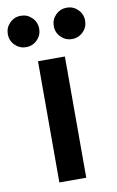

<svg xmlns="http://www.w3.org/2000/svg" viewBox="-130 -829 536 879"><g transform="rotate(-10 137.5 -390.0)"><path d="M72.9 -562.5V1H197.9V-562.5ZM-41.7 -708.3Q-41.7 -738.5 -20.3 -759.9Q1 -781.2 31.2 -781.2Q61.5 -781.2 82.8 -759.9Q104.2 -738.5 104.2 -708.3Q104.2 -678.1 82.8 -656.8Q61.5 -635.4 31.2 -635.4Q1 -635.4 -20.3 -656.8Q-41.7 -678.1 -41.7 -708.3ZM171.9 -708.3Q171.9 -738.5 193.2 -759.9Q214.6 -781.2 244.8 -781.2Q275 -781.2 296.4 -759.9Q317.7 -738.5 317.7 -708.3Q317.7 -678.1 296.4 -656.8Q275 -635.4 244.8 -635.4Q214.6 -635.4 193.2 -656.8Q171.9 -678.1 171.9 -708.3Z"/></g></svg>

Font: Vladivostok Bold
Style: Regular
Weight: 700
Width: 4
Designer: Michael Sharanda
Foundry: Michael Sharanda
Version: Version 1.005